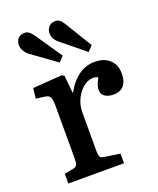

<svg xmlns="http://www.w3.org/2000/svg" viewBox="-144 -867 782 953"><g transform="rotate(-20 247.0 -390.0)"><path d="M50 0V-52L96 -60Q112 -63 117 -72.5Q122 -82 122 -108V-383Q122 -417 116 -429.5Q110 -442 88 -445L42 -451L48 -505L202 -516L215 -509L224 -417H227Q254 -468 293 -495.5Q332 -523 379 -523Q428 -523 457 -496Q486 -469 486 -424Q486 -396 478 -377Q470 -358 453.5 -348Q437 -338 413 -338Q382 -338 366 -351Q350 -364 350 -385Q350 -393 352 -401.5Q354 -410 358.5 -420.5Q363 -431 370 -445Q348 -455 324.5 -448Q301 -441 281 -420.5Q261 -400 248.5 -370.5Q236 -341 236 -307V-106Q236 -82 240.5 -73.5Q245 -65 262 -63L344 -51V0ZM215 -579 89 -670Q72 -682 63 -698Q54 -714 54 -729Q54 -742 59 -753Q64 -764 74.5 -770.5Q85 -777 101 -777Q113 -777 122.5 -770.5Q132 -764 144 -748L241 -606ZM368 -579 250 -675Q233 -688 225 -702Q217 -716 217 -731Q217 -744 222 -755Q227 -766 238 -773Q249 -780 264 -780Q276 -780 285.5 -774Q295 -768 306 -750L394 -606Z"/></g></svg>

Font: Literata 18pt Medium
Style: Regular
Weight: 500
Designer: Latin by Veronika Burian and Jose Scaglione. Greek by Irene Vlachou. Cyrillic by Vera Evstafieva.
Foundry: TypeTogether
Version: Version 3.103;gftools[0.9.29]